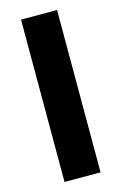

<svg xmlns="http://www.w3.org/2000/svg" viewBox="-109 -737 497 786"><g transform="rotate(-15 139.5 -344.0)"><path d="M63.5 0V-688H216.2V0Z"/></g></svg>

Font: Saira Thin SemiCondensed
Style: Regular
Weight: 100
Width: 4
Version: Version 1.101